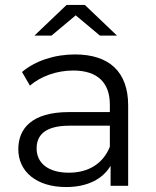

<svg xmlns="http://www.w3.org/2000/svg" viewBox="-20 -751 631 776"><path d="M424 -158C397 -90 338 -53 258 -53C176 -53 128 -91 128 -151C128 -203 160 -243 261 -243H424ZM247 5C333 5 395 -27 427 -81V0H498V-325C498 -462 420 -531 283 -531C200 -531 122 -505 69 -460L101 -405C144 -442 208 -466 276 -466C374 -466 424 -417 424 -328V-298H259C107 -298 54 -230 54 -148C54 -57 128 5 247 5ZM286 -689 384 -607H453L323 -731H249L119 -607H188Z"/></svg>

Font: Montserrat-Alt1
Style: Regular
Weight: 400
Designer: Differentunic
Foundry: Differentunic
Version: Version 7.222